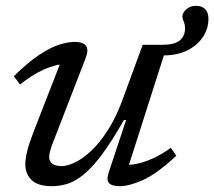

<svg xmlns="http://www.w3.org/2000/svg" viewBox="-20 -630 736 660"><path d="M352.5 -33.5 413.5 -217.5H406Q364 -143.5 330 -98.2Q296 -53 267.2 -29.8Q238.5 -6.5 212 1.8Q185.5 10 158.5 10Q110.5 10 88.8 -11Q67 -32 67 -65.5Q67 -83 73 -108.5Q79 -134 96 -178.5L196.5 -436.5L210.5 -410Q190.5 -411 164.5 -403.5Q138.5 -396 109.2 -380.2Q80 -364.5 49 -339.5L27.5 -368Q76.5 -416 115 -441.5Q153.5 -467 183.8 -476.5Q214 -486 237.5 -486Q265.5 -486 275.8 -472.2Q286 -458.5 273 -426.5L161.5 -138.5Q156 -124 152.5 -111.8Q149 -99.5 149 -90.5Q149 -75 160.2 -67Q171.5 -59 191.5 -59Q211.5 -59 238.5 -72Q265.5 -85 295 -113Q324.5 -141 353.2 -186.5Q382 -232 405 -297.5L470.5 -476H555L415.5 -39L403 -64Q423.5 -61.5 449.8 -66.8Q476 -72 506.2 -85.8Q536.5 -99.5 567.5 -122L586 -94.5Q518 -31.5 470.8 -10.8Q423.5 10 393 10Q364.5 10 355 -0.5Q345.5 -11 352.5 -33.5ZM696.5 -565.5Q696.5 -532 677.8 -503.2Q659 -474.5 624.2 -457Q589.5 -439.5 541.5 -439.5H481L492.5 -476H537Q580 -476 598 -491Q616 -506 616 -532Q616 -545.5 611.5 -556Q607 -566.5 607 -572.5Q607 -586.5 620.5 -598.2Q634 -610 654 -610Q673.5 -610 685 -598.8Q696.5 -587.5 696.5 -565.5Z"/></svg>

Font: Newsreader 11pt
Style: Italic
Weight: 400
Italic angle: -17°
Version: Version 1.003